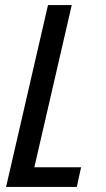

<svg xmlns="http://www.w3.org/2000/svg" viewBox="-20 -740 420 760"><path d="M4 0 170 -720H264L98 0ZM56 0 74 -78H301L284 0Z"/></svg>

Font: Instrument Sans Condensed Medium
Style: Italic
Weight: 500
Width: 3
Italic angle: -13°
Designer: Rodrigo Fuenzalida
Foundry: fragTYPE
Version: Version 1.000;gftools[0.9.28]